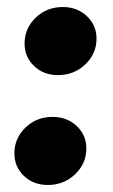

<svg xmlns="http://www.w3.org/2000/svg" viewBox="-20 -521 321 547"><path d="M145 -307Q104 -307 77 -333Q50 -359 50 -397Q50 -440 81.5 -470.5Q113 -501 159 -501Q200 -501 227.5 -475Q255 -449 255 -411Q255 -368 223 -337.5Q191 -307 145 -307ZM116 6Q75 6 48 -20Q21 -46 21 -84Q21 -127 52.5 -157.5Q84 -188 130 -188Q171 -188 198.5 -162Q226 -136 226 -98Q226 -55 194 -24.5Q162 6 116 6Z"/></svg>

Font: Agbalumo
Style: Regular
Weight: 400
Designer: Raphael Alegbeleye
Foundry: Sorkin Type Co.
Version: Version 1.000; ttfautohint (v1.8.4)